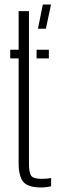

<svg xmlns="http://www.w3.org/2000/svg" viewBox="-20 -819 251 845"><path d="M25 -562V-600H62V-770H107.5V-98Q107.5 -59.5 117 -45.8Q126.5 -32 163 -32Q178 -32 186.2 -32.8Q194.5 -33.5 205 -35.5V1Q195.5 3 184.2 4.5Q173 6 161.5 6Q102.5 6 82.2 -19Q62 -44 62 -101.5V-562ZM141 -562V-600H195V-562ZM147 -692.5 168.5 -799H204.5L182 -692.5Z"/></svg>

Font: Big Shoulders Stencil Display Thin Light
Style: Regular
Weight: 300
Version: Version 2.001